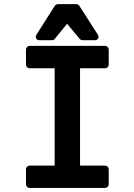

<svg xmlns="http://www.w3.org/2000/svg" viewBox="-20 -925 658 945"><path d="M126 0Q118.7 0 113.3 -5.4Q107.9 -10.7 107.9 -18.1V-91.8Q107.9 -99.1 113.3 -104.5Q118.7 -109.9 126 -109.9H249V-588.9H126Q118.7 -588.9 113.3 -594.2Q107.9 -599.6 107.9 -606.9V-681.2Q107.9 -688.5 113.3 -693.8Q118.7 -699.2 126 -699.2H497.1Q504.4 -699.2 509.8 -693.8Q515.1 -688.5 515.1 -681.2V-606.9Q515.1 -599.6 509.8 -594.2Q504.4 -588.9 497.1 -588.9H374V-109.9H497.1Q504.4 -109.9 509.8 -104.5Q515.1 -99.1 515.1 -91.8V-18.1Q515.1 -10.7 509.8 -5.4Q504.4 0 497.1 0ZM174.8 -727.1Q162.6 -727.1 158 -735.6Q153.3 -744.1 159.2 -753.9L250 -897Q257.8 -904.8 266.1 -904.8H355Q362.3 -904.8 370.1 -897L461.9 -753.9Q467.8 -744.6 462.9 -735.8Q458 -727.1 446.8 -727.1H387.2Q378.9 -727.1 373 -732.9L310.1 -808.1L249 -732.9Q245.1 -727.1 234.9 -727.1Z"/></svg>

Font: Fragment Mono
Style: Bold
Weight: 700
Designer: Wei Huang based on Nimbus Sans by URW Studio, based on Helvetica by Max Miedinger.
Foundry: Wei Huang
Version: Version 1.011